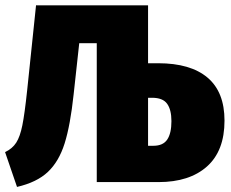

<svg xmlns="http://www.w3.org/2000/svg" viewBox="-27 -717 911 756"><path d="M857 -242Q857 -123 788 -61.5Q719 0 597 0H354V-547H285L263 -346Q250 -224 227.5 -152.5Q205 -81 161.5 -40Q118 1 40 19L-7 -118Q22 -132 37 -155.5Q52 -179 61 -223.5Q70 -268 80 -362L115 -697L116 -696H556V-468H596Q723 -468 790 -411.5Q857 -355 857 -242ZM648 -240Q648 -285 631 -308.5Q614 -332 572 -332H556V-143H577Q615 -143 631.5 -167.5Q648 -192 648 -240Z"/></svg>

Font: Fira Sans Condensed Black
Style: Regular
Weight: 900
Width: 3
Designer: Carrois Corporate & Edenspiekermann AG
Foundry: Carrois Corporate GbR & Edenspiekermann AG
Version: Version 4.203